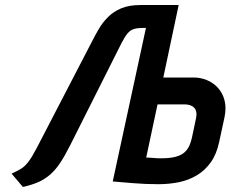

<svg xmlns="http://www.w3.org/2000/svg" viewBox="-20 -720 916 763"><path d="M750 -412H629L690 -700H538Q493 -700 462 -687Q431 -674 409.5 -652.5Q388 -631 373 -605.5Q358 -580 346 -556L124 -128Q106 -94 92 -76Q78 -58 63 -49Q48 -40 26 -30L71 23Q106 15 131.5 4Q157 -7 178.5 -25.5Q200 -44 219 -72.5Q238 -101 259 -143L464 -551Q477 -576 488 -588.5Q499 -601 513 -605Q527 -609 548 -609H560L428 1Q428 1 439 2Q450 3 468.5 4.5Q487 6 510.5 8Q534 10 559.5 11Q585 12 609 12Q652 12 691 4Q730 -4 762.5 -23.5Q795 -43 818 -75.5Q841 -108 851 -156L872 -253Q880 -291 872.5 -320.5Q865 -350 846.5 -370.5Q828 -391 802.5 -401.5Q777 -412 750 -412ZM743 -174Q739 -155 732 -140Q725 -125 712.5 -114Q700 -103 678 -97Q656 -91 622 -91Q618 -91 612.5 -91Q607 -91 600 -91.5Q593 -92 586 -92.5Q579 -93 572.5 -93.5Q566 -94 561 -94L606 -305H716Q727 -305 736.5 -301.5Q746 -298 752 -291.5Q758 -285 760 -274.5Q762 -264 759 -250Z"/></svg>

Font: Advent Pro
Style: Italic
Weight: 400
Italic angle: -12°
Designer: VivaRado, Andreas Kalpakidis
Foundry: VivaRado, Andreas Kalpakidis
Version: Version 3.000